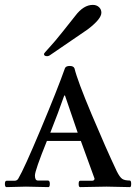

<svg xmlns="http://www.w3.org/2000/svg" viewBox="-56 -764 557 786"><path d="M50 0 -29 2Q-36 2 -36 -11Q-36 -24 -29 -24H3Q14 -24 19 -33Q42 -71 111 -235.5Q180 -400 210 -485Q214 -494 229.5 -494Q245 -494 249 -484Q261 -434 319.5 -295Q378 -156 422 -63Q434 -39 444 -32Q454 -25 475 -25Q481 -25 481 -11.5Q481 2 476 2L380 0L272 2Q266 2 266 -11Q266 -24 272 -24H320Q331 -24 331 -33Q331 -34 275 -187H136Q87 -66 87 -45.5Q87 -25 99 -25H140Q148 -25 148 -11.5Q148 2 142 2ZM262 -221Q259 -230 210 -373H207Q183 -304 150 -221ZM137 -534Q124 -534 124 -543Q124 -546 145.5 -569Q167 -592 202 -636Q237 -680 252 -699Q286 -744 324 -744Q339 -744 349 -735Q359 -726 359 -712Q359 -686 302 -643Q285 -631 147 -537Q142 -534 137 -534Z"/></svg>

Font: Sedan SC
Style: Regular
Weight: 400
Designer: Sebastian Salazar
Foundry: Sebastian Salazar
Version: Version 1.001